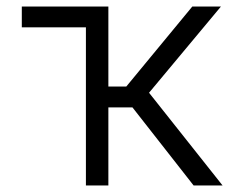

<svg xmlns="http://www.w3.org/2000/svg" viewBox="-20 -568 719 590"><path d="M47 -484V-548H313V-302H368L571 -548H659L438 -283L664 2H575L387 -238H313V2H244V-484Z"/></svg>

Font: Sinter Normal
Style: Regular
Weight: 350
Foundry: Adobe & rsms
Version: Version 1.000